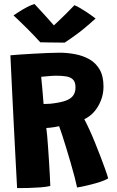

<svg xmlns="http://www.w3.org/2000/svg" viewBox="-20 -928 587 960"><path d="M65.5 12.5Q62.5 -43.5 58.2 -124.8Q54 -206 49.2 -298.8Q44.5 -391.5 40 -483.2Q35.5 -575 32 -651.5Q51.5 -653.5 82 -655.5Q112.5 -657.5 148 -659.5Q183.5 -661.5 217.5 -663Q251.5 -664.5 278 -664.5Q316.5 -664.5 355.2 -657.2Q394 -650 426.2 -632Q458.5 -614 478 -580.8Q497.5 -547.5 497.5 -495Q497.5 -443.5 471.2 -398Q445 -352.5 401.5 -332Q413 -310.5 427 -280Q441 -249.5 455.2 -214.5Q469.5 -179.5 482.5 -145.2Q495.5 -111 505.8 -82.5Q516 -54 521 -36Q506.5 -27 482.2 -19Q458 -11 432.5 -4.8Q407 1.5 388.2 5.5Q369.5 9.5 365.5 9.5Q361.5 -10.5 353 -43Q344.5 -75.5 333.5 -113.5Q322.5 -151.5 311.2 -188.2Q300 -225 290.5 -254Q281 -283 275.5 -297Q264 -294.5 252.2 -292.5Q240.5 -290.5 230.2 -289.5Q220 -288.5 211.5 -288Q213.5 -276.5 215.8 -250.2Q218 -224 220.5 -189.5Q223 -155 225.2 -118.8Q227.5 -82.5 229.2 -50.5Q231 -18.5 231.5 2Q211.5 6.5 182.8 8.8Q154 11 123.2 11.8Q92.5 12.5 65.5 12.5ZM198 -408Q213.5 -408 229.8 -409.2Q246 -410.5 268.5 -414.5Q301 -420 320.5 -429.8Q340 -439.5 348.8 -454.8Q357.5 -470 357.5 -490.5Q357.5 -518 345 -530.2Q332.5 -542.5 310.8 -546Q289 -549.5 260 -549.5Q252 -549.5 241 -548.8Q230 -548 219 -547Q208 -546 199 -545.2Q190 -544.5 186 -544Q186.5 -535.5 188 -521.5Q189.5 -507.5 191 -490.8Q192.5 -474 193.8 -457.8Q195 -441.5 196.2 -428.2Q197.5 -415 198 -408ZM352 -902Q365 -897 381.5 -887.2Q398 -877.5 414.2 -866.8Q430.5 -856 442.5 -847Q454.5 -838 458 -835.5Q399 -782 359.2 -753.5Q319.5 -725 303.5 -715Q292.5 -715 269.5 -715.2Q246.5 -715.5 222 -715.8Q197.5 -716 181.5 -716.5Q149.5 -751.5 116.8 -784.2Q84 -817 47.5 -851Q58.5 -858.5 76.5 -870Q94.5 -881.5 114.8 -892.2Q135 -903 152.5 -908Q168.5 -891 184.5 -873.5Q200.5 -856 214.5 -840.5Q228.5 -825 238.5 -813.5Q248.5 -802 253 -797H245Q252 -803 270.5 -820.8Q289 -838.5 311.5 -860.5Q334 -882.5 352 -902Z"/></svg>

Font: Grandstander Thin
Style: Bold
Weight: 700
Version: Version 1.200